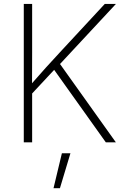

<svg xmlns="http://www.w3.org/2000/svg" viewBox="-20 -748 660 1009"><path d="M105 0V-727.5H148.9V-470.7L148.4 -310.5Q186 -353.5 221.2 -392.8Q256.3 -432.1 294.9 -473.1L530.8 -727.5H589.4L295.4 -411.6L588.9 0H536.1L264.6 -380.9L148.9 -256.8V0ZM261.2 241.2 305.2 57.6H350.1L294.9 241.2Z"/></svg>

Font: Inter Extra Light
Style: Regular
Weight: 200
Designer: Rasmus Andersson
Foundry: rsms
Version: Version 4.000;git-3c8e0fc